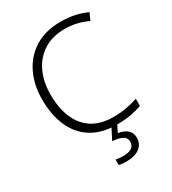

<svg xmlns="http://www.w3.org/2000/svg" viewBox="-227 -842 1076 1201"><g transform="rotate(-30 311.5 -242.0)"><path d="M404 -672Q316 -672 253 -632.5Q190 -593 156.5 -522.5Q123 -452 123 -359Q123 -263 153 -191.5Q183 -120 243.5 -81Q304 -42 394 -42Q446 -42 489.5 -50Q533 -58 572 -71V-20Q535 -6 491 2Q447 10 388 10Q280 10 207.5 -36Q135 -82 98.5 -165Q62 -248 62 -359Q62 -465 102.5 -547.5Q143 -630 219.5 -677Q296 -724 405 -724Q509 -724 592 -685L569 -634Q492 -672 404 -672ZM456 142Q456 188 421.5 214Q387 240 326 240Q292 240 272 234V195Q292 200 327 200Q364 200 386 186.5Q408 173 408 143Q408 115 382.5 101.5Q357 88 311 85L355 0H396L367 59Q406 64 431 84.5Q456 105 456 142Z"/></g></svg>

Font: Noto Sans Lao UI Light
Style: Regular
Weight: 300
Designer: Monotype Design Team
Foundry: Monotype Imaging Inc.
Version: Version 2.000; ttfautohint (v1.8.4.7-5d5b)